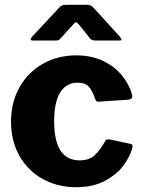

<svg xmlns="http://www.w3.org/2000/svg" viewBox="-20 -771 593 801"><path d="M530 -379Q532 -371 532 -369Q532 -357 514 -355L393 -347Q392 -347 391 -346.5Q390 -346 388 -347Q380 -347 377 -359Q366 -391 351 -408.5Q336 -426 303 -426Q257 -426 231.5 -386Q206 -346 206 -265Q206 -102 312 -102Q351 -102 373.5 -122Q396 -142 420 -184Q422 -188 426 -189Q430 -190 439 -189L523 -171Q533 -170 533 -161Q533 -158 531 -150Q522 -117 494.5 -80Q467 -43 417.5 -16.5Q368 10 298 10Q220 10 158 -24.5Q96 -59 61 -121Q26 -183 26 -263Q26 -344 61.5 -407Q97 -470 159 -505Q221 -540 298 -540Q362 -540 410.5 -516.5Q459 -493 489 -456Q519 -419 530 -379ZM313 -664Q308 -670 304 -674Q300 -678 297 -678Q292 -678 281 -664L232 -610Q227 -604 223 -603Q219 -602 208 -602H117Q108 -602 108 -607Q108 -610 115 -619L225 -737Q231 -745 238.5 -748Q246 -751 259 -751H344Q360 -751 370 -739L479 -619Q487 -609 487 -606Q487 -602 478 -602H381Q371 -602 366 -603.5Q361 -605 356 -610Z"/></svg>

Font: Libre Franklin ExtraBold
Style: Regular
Weight: 800
Designer: Pablo Impallari, Rodrigo Fuenzalida
Foundry: Impallari Type
Version: Version 1.002; ttfautohint (v1.5)